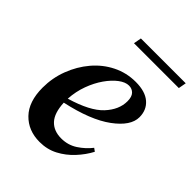

<svg xmlns="http://www.w3.org/2000/svg" viewBox="-190 -761 884 884"><g transform="rotate(45 251.5 -319.5)"><path d="M218 14Q144 14 97.5 -34Q51 -82 51 -173Q51 -236 73 -294Q95 -352 133.5 -397.5Q172 -443 224 -469Q276 -495 336 -495Q398 -495 430.5 -467Q463 -439 463 -392Q463 -335 387.5 -279.5Q312 -224 169 -193Q172 -128 200 -98Q228 -68 277 -68Q321 -68 356 -91Q391 -114 415 -145L430 -134Q410 -96 378.5 -62Q347 -28 307 -7Q267 14 218 14ZM326 -461Q303 -461 277 -441.5Q251 -422 227.5 -388.5Q204 -355 188 -311.5Q172 -268 169 -219Q281 -252 326.5 -301Q372 -350 372 -405Q372 -434 359 -447.5Q346 -461 326 -461ZM204 -615 211 -653H503L496 -615Z"/></g></svg>

Font: DM Serif Text
Style: Italic
Weight: 400
Italic angle: -12°
Designer: Colophon Foundry, Frank Grießhammer
Foundry: Colophon Foundry
Version: Version 5.100; ttfautohint (v1.8.2)